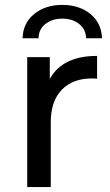

<svg xmlns="http://www.w3.org/2000/svg" viewBox="-20 -763 450 783"><path d="M137 -607H72Q74 -669 119.5 -706Q165 -743 234 -743Q303 -743 348.5 -706Q394 -669 396 -607H331Q330 -644 302.5 -665.5Q275 -687 234 -687Q193 -687 165.5 -665.5Q138 -644 137 -607ZM183 -441Q235 -535 376 -535V-442Q368 -443 354 -443Q276 -443 231.5 -396.5Q187 -350 187 -264V0H91V-530H183Z"/></svg>

Font: Montserrat
Style: Regular
Weight: 500
Designer: Julieta Ulanovsky
Foundry: Julieta Ulanovsky
Version: Version 7.200;PS 007.200;hotconv 1.0.88;makeotf.lib2.5.64775